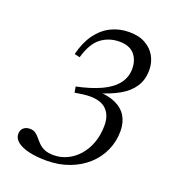

<svg xmlns="http://www.w3.org/2000/svg" viewBox="-127 -779 804 888"><g transform="rotate(20 275.0 -335.0)"><path d="M223 -25Q257.5 -25 289 -39.8Q320.5 -54.5 345 -82.2Q369.5 -110 383.8 -148.8Q398 -187.5 398 -235Q398 -290.5 363.5 -317.8Q329 -345 256.5 -336L216 -330L211 -358.5Q281 -373 329.8 -395.5Q378.5 -418 403.8 -450.2Q429 -482.5 429 -525Q429 -568 404.8 -595.5Q380.5 -623 331.5 -623Q280.5 -623 241.8 -594Q203 -565 182 -492L155.5 -498Q170.5 -559 200 -599.5Q229.5 -640 270.2 -660Q311 -680 359 -680Q407 -680 439.5 -661.5Q472 -643 488.5 -612.8Q505 -582.5 505 -546Q505 -497.5 482.2 -463.2Q459.5 -429 417.8 -405.2Q376 -381.5 318.5 -364.5L311 -372.5Q366.5 -371.5 403.2 -354.8Q440 -338 458.2 -307.5Q476.5 -277 476.5 -235Q476.5 -183.5 456.2 -138.8Q436 -94 399 -60.8Q362 -27.5 311.2 -8.8Q260.5 10 200 10Q152 10 115 1.5Q78 -7 57.2 -23.2Q36.5 -39.5 36.5 -62Q36.5 -81 48.5 -91.8Q60.5 -102.5 80 -102.5Q96.5 -102.5 107.5 -94.8Q118.5 -87 127.8 -75.5Q137 -64 148.8 -52.2Q160.5 -40.5 178 -32.8Q195.5 -25 223 -25Z"/></g></svg>

Font: Newsreader 18pt
Style: Italic
Weight: 400
Italic angle: -17°
Version: Version 1.003